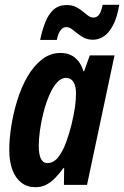

<svg xmlns="http://www.w3.org/2000/svg" viewBox="-20 -778 522 808"><path d="M128.9 9.8Q94.7 9.8 70.1 -9Q45.4 -27.8 32.2 -63.2Q19 -98.6 19 -147.9Q19 -191.9 27.3 -245.8Q35.6 -299.8 52.2 -354.2Q68.8 -408.7 94.7 -454.1Q120.6 -499.5 155.8 -527.3Q190.9 -555.2 235.8 -555.2Q257.8 -555.2 276.1 -547.1Q294.4 -539.1 308.6 -522.2Q322.8 -505.4 331.1 -478H334L357.9 -544.9H461.9L346.2 0H249L250 -70.8H247.1Q229.5 -46.9 211.9 -28.8Q194.3 -10.7 174.3 -0.5Q154.3 9.8 128.9 9.8ZM179.2 -91.8Q206.1 -91.8 225.6 -117.2Q245.1 -142.6 258.5 -179.9Q272 -217.3 280.8 -252.9Q292 -300.3 295.9 -330.1Q299.8 -359.9 299.8 -383.8Q299.8 -416 289.1 -433.1Q278.3 -450.2 257.8 -450.2Q236.8 -450.2 219 -429.9Q201.2 -409.7 187.3 -377Q173.3 -344.2 163.3 -305.7Q153.3 -267.1 148.2 -229.7Q143.1 -192.4 143.1 -164.1Q143.1 -128.4 152.1 -110.1Q161.1 -91.8 179.2 -91.8ZM148.9 -609.9Q157.7 -651.9 170.9 -685.1Q184.1 -718.3 205.6 -737.5Q227.1 -756.8 260.3 -756.8Q282.7 -756.8 299.1 -748.8Q315.4 -740.7 327.6 -730.5Q339.8 -720.2 350.6 -712.2Q361.3 -704.1 373 -704.1Q387.2 -704.1 396.5 -715.6Q405.8 -727.1 412.1 -757.8H481.9Q472.7 -703.1 455.3 -670.9Q438 -638.7 416.5 -624.8Q395 -610.8 372.1 -610.8Q350.1 -610.8 334 -618.9Q317.9 -627 305.4 -637.5Q293 -647.9 281.7 -656Q270.5 -664.1 258.3 -664.1Q245.6 -664.1 235.4 -651.4Q225.1 -638.7 219.2 -609.9Z"/></svg>

Font: Open Sans Condensed
Style: Italic
Weight: 400
Width: 3
Italic angle: -12°
Designer: Monotype Design Team
Foundry: Monotype Imaging Inc.
Version: Version 3.000